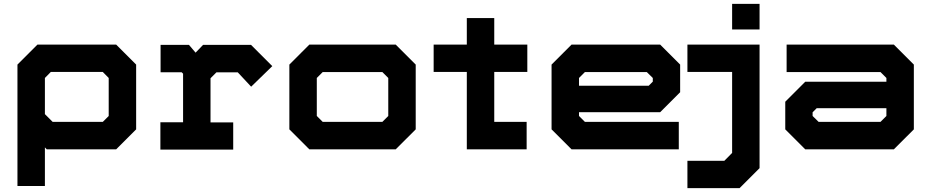

<svg xmlns="http://www.w3.org/2000/svg" viewBox="-20 -770 4794 990"><path d="M70 189V-437L173 -540H579L682 -437V-103L579 0H221L211.5 -10V189ZM251.5 -141.5H510L540.5 -172V-368L510 -399H242L211.5 -368V-181.5Z M807 1.5V-139.5H924V-390L916.5 -397.5H808V-538.5H954.5L988.5 -498.5L1027 -538.5H1274.5L1384 -429L1275 -323L1206 -397H1096L1065.5 -366.5V-139H1182.5V1.5Z M1575 0 1472 -103V-437L1575 -540H2020.5L2123.5 -437V-103L2020.5 0ZM1644 -141.5H1951.5L1982 -172V-368L1951.5 -398.5H1644L1613.5 -368V-172Z M2387 0V-399H2216V-540H2387V-677H2528.5V-540H2699V-399H2528.5V-141.5H2695.5V0Z M3384 -540 3487 -437V-294.5L3384 -191.5H2965.5V-172L2996 -141.5H3480V0H2927L2824 -103V-437L2927 -540ZM3315 -398.5H2996L2965.5 -368V-328H3325L3346 -349V-368Z M3755 -618V-750H3896.5V-618ZM3524.5 200V59H3715L3755 18.5V-399H3524.5V-540H3896.5V97L3793.5 200Z M4132 0 4029 -103V-245.5L4132 -348.5H4550.5V-368L4520 -398.5H4036V-540H4589L4692 -437V-103L4589 0ZM4201 -141.5H4520L4550.5 -172V-212H4191L4170 -191V-172Z"/></svg>

Font: Tourney Expanded Black
Style: Regular
Weight: 900
Width: 7
Designer: Tyler Finck
Foundry: Etcetera Type Co
Version: Version 1.010; ttfautohint (v1.8.3)